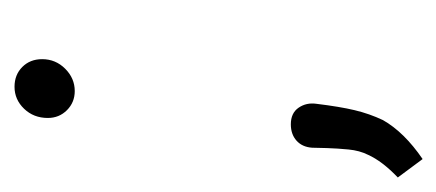

<svg xmlns="http://www.w3.org/2000/svg" viewBox="-194 -322 616 271"><g transform="rotate(-90 114.5 -187.0)"><path d="M83 -428Q83 -448 96 -461.5Q109 -475 127 -475Q144 -475 155 -464Q166 -453 166 -436Q166 -417 152.5 -403.5Q139 -390 121 -390Q105 -390 94 -401Q83 -412 83 -428ZM31 24Q37 12 38.5 -3.5Q40 -19 40.5 -34Q41 -49 41 -55Q42 -69 51 -77Q60 -85 74 -85Q90 -85 97.5 -74Q105 -63 103 -49Q99 -16 94 5Q89 26 80 45Q63 75 25 101L-1 66Q22 44 31 24Z"/></g></svg>

Font: Bellota Text
Style: Italic
Weight: 400
Italic angle: -7.5°
Designer: Kemie Guaida
Foundry: Kemie Guaida
Version: Version 4.001